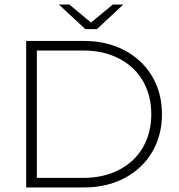

<svg xmlns="http://www.w3.org/2000/svg" viewBox="-20 -824 786 844"><path d="M95 -644H350Q450 -644 528 -602.5Q606 -561 649 -488Q692 -415 692 -322Q692 -229 649 -156Q606 -83 528 -41.5Q450 0 350 0H95ZM346 -42Q435 -42 503.5 -77.5Q572 -113 608.5 -176.5Q645 -240 645 -322Q645 -404 608.5 -467.5Q572 -531 503.5 -566.5Q435 -602 346 -602H142V-42ZM522 -804 406 -696H355L239 -804H285L380 -725L476 -804Z"/></svg>

Font: Montserrat Ace
Style: Light
Weight: 300
Designer: Julieta Ulanovsky
Foundry: Julieta Ulanovsky
Version: Version 1